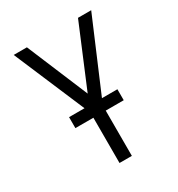

<svg xmlns="http://www.w3.org/2000/svg" viewBox="-175 -645 901 970"><g transform="rotate(-30 275.0 -160.0)"><path d="M239 210V-83L49 -530H126L275 -174L424 -530H501L311 -83V210ZM416 -54H134V-118H416Z"/></g></svg>

Font: Lode Term
Style: Regular
Weight: 400
Monospace: yes
Designer: Belleve Invis
Foundry: Belleve Invis
Version: Version 29.2.0